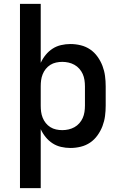

<svg xmlns="http://www.w3.org/2000/svg" viewBox="-20 -755 640 990"><path d="M83 215V-735H190V-431Q200 -453 215.5 -472Q231 -491 251 -504Q271 -517 295 -522.5Q319 -528 343 -528Q370 -528 396.5 -521.5Q423 -515 445 -500Q467 -485 483 -462.5Q499 -440 508.5 -415Q518 -390 521.5 -363.5Q525 -337 525 -310V-210Q525 -183 521.5 -156.5Q518 -130 508.5 -105Q499 -80 483 -57.5Q467 -35 445 -20Q423 -5 396.5 1.5Q370 8 343 8Q319 8 295 2.5Q271 -3 251 -16Q231 -29 215.5 -48Q200 -67 190 -89V215ZM301 -84Q317 -84 333 -87.5Q349 -91 363.5 -99Q378 -107 389 -119.5Q400 -132 406.5 -146.5Q413 -161 415.5 -177.5Q418 -194 418 -210V-310Q418 -326 415.5 -342.5Q413 -359 406.5 -373.5Q400 -388 389 -400.5Q378 -413 363.5 -421Q349 -429 333 -432.5Q317 -436 301 -436Q285 -436 269 -432.5Q253 -429 239.5 -420.5Q226 -412 216 -399.5Q206 -387 200 -372Q194 -357 192 -341.5Q190 -326 190 -310V-210Q190 -194 192 -178.5Q194 -163 200 -148Q206 -133 216 -120.5Q226 -108 239.5 -99.5Q253 -91 269 -87.5Q285 -84 301 -84Z"/></svg>

Font: Iosevka Custom SmBdEx
Style: Regular
Weight: 600
Width: 7
Monospace: yes
Designer: Belleve Invis
Foundry: Belleve Invis
Version: Version 11.2.4; ttfautohint (v1.8.4)